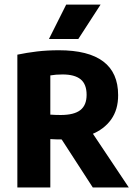

<svg xmlns="http://www.w3.org/2000/svg" viewBox="-20 -824 591 844"><path d="M56.3 0V-583.7Q97.8 -592.4 142.8 -597.8Q187.9 -603.1 238.9 -603.1Q368.5 -603.1 433.9 -553.8Q499.3 -504.4 499.3 -406Q499.6 -342.2 468.5 -298.7Q437.3 -255.2 381.6 -233.1Q325.9 -211 252.5 -211Q238.6 -211 225.9 -211.4Q213.1 -211.8 201.2 -212.6V0ZM387.8 0 211.9 -271.6H364.7L546.1 0ZM247 -318.5Q305.5 -318.5 333.1 -340Q360.7 -361.5 360.7 -407.1Q360.7 -454 334.5 -475.3Q308.2 -496.7 255.1 -496.7Q239.6 -496.7 226.6 -495.7Q213.7 -494.7 201.2 -492.5V-320.1Q214.5 -319.3 224.3 -318.9Q234.1 -318.5 247 -318.5ZM195.1 -652.5 271 -803.9H422.2L324.2 -652.5Z"/></svg>

Font: Encode Sans SC Condensed Thin
Style: Regular
Weight: 100
Width: 3
Designer: Multiple Designers
Foundry: Impallari Type
Version: Version 3.002